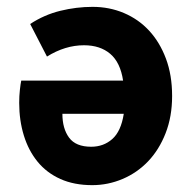

<svg xmlns="http://www.w3.org/2000/svg" viewBox="-20 -528 558 560"><path d="M249 12Q196 12 156 -6Q116 -24 89.5 -56.5Q63 -89 49.5 -133Q36 -177 36 -228Q36 -248 38 -266Q40 -284 42 -293H339Q331 -346 301.5 -371Q272 -396 225 -396Q170 -396 117 -363L68 -458Q109 -485 156 -496.5Q203 -508 250 -508Q299 -508 341.5 -490Q384 -472 415 -438.5Q446 -405 464 -357Q482 -309 482 -248Q482 -188 463 -139.5Q444 -91 412 -57.5Q380 -24 337.5 -6Q295 12 249 12ZM246 -100Q282 -100 307.5 -122.5Q333 -145 341 -196H162Q162 -153 181.5 -126.5Q201 -100 246 -100Z"/></svg>

Font: hySource Sans Pro
Style: Bold
Weight: 700
Designer: Paul D. Hunt
Foundry: Adobe Systems Incorporated
Version: Version 2.021;PS 2.000;hotconv 1.0.86;makeotf.lib2.5.63406